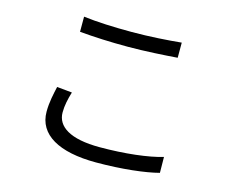

<svg xmlns="http://www.w3.org/2000/svg" viewBox="-101 -844 1202 1005"><g transform="rotate(15 500.0 -341.0)"><path d="M237 -701V-619C317 -612 399 -608 499 -608C589 -608 700 -615 766 -620V-702C694 -695 595 -688 499 -688C399 -688 309 -692 237 -701ZM278 -301 196 -309C187 -268 176 -222 176 -170C176 -46 293 20 494 20C635 20 760 5 832 -14L831 -100C755 -77 629 -62 492 -62C331 -62 258 -112 258 -188C258 -225 266 -261 278 -301Z"/></g></svg>

Font: Spoqa Han Sans Neo
Style: Regular
Weight: 400
Designer: [Spoqa Han Sans Neo] Dong-huui Kim ___ Younghwa Kang ___ Yujin Lee ___ [Noto Sans] Ryoko NISHIZUKA ____ (kana & ideograp
Foundry: Spoqa (http://www.spoqa-han-sans.com)
Version: Version 1.100;hotconv 1.0.109;makeotfexe 2.5.65596